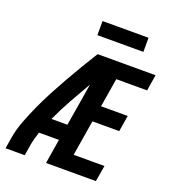

<svg xmlns="http://www.w3.org/2000/svg" viewBox="-164 -1057 1048 1177"><g transform="rotate(20 360.0 -468.0)"><path d="M9 0H134L146 -74Q150 -96 156 -117.5Q162 -139 169 -160H299L273 0H598L616 -105H415L453 -337H628L645 -442H471L502 -630H703L720 -735H342Q309 -682 277 -628.5Q245 -575 214.5 -521Q184 -467 155 -412.5Q126 -358 100.5 -302Q75 -246 53 -189Q31 -132 21 -74ZM212 -265Q245 -337 283.5 -406Q322 -475 362 -544L316 -265ZM301 -844H601V-936H301Z"/></g></svg>

Font: Iosevka Sparkle
Style: Bold Italic
Weight: 700
Italic angle: -9°
Designer: Belleve Invis
Foundry: Belleve Invis
Version: Version 4.5.0; ttfautohint (v1.8.3)